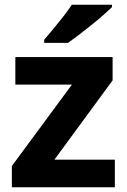

<svg xmlns="http://www.w3.org/2000/svg" viewBox="-20 -786 533 806"><path d="M462.1 0H29.8V-89.1L281.9 -430.8H44.4V-546.4H452.7V-448.6L208.3 -115.6H462.1ZM450.1 -756Q435.6 -742 412.5 -721.7Q389.4 -701.4 362.5 -679.9Q335.6 -658.4 310.2 -638.9Q284.8 -619.4 265.6 -606H165.5V-619.2Q181.7 -638.2 203.2 -663.9Q224.7 -689.6 245.9 -716.8Q267.2 -744 281.3 -766H450.1Z"/></svg>

Font: Noto Sans Khmer
Style: Regular
Weight: 400
Designer: Danh Hong and the Monotype Design Team
Foundry: Monotype Imaging Inc.
Version: Version 2.003